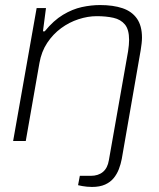

<svg xmlns="http://www.w3.org/2000/svg" viewBox="-20 -558 631 760"><path d="M344 182Q334 182 324 181Q314 180 305.5 178.5Q297 177 289 175L296 138H339Q369 138 387.5 122.5Q406 107 411 76L487 -355Q489 -368 490 -379.5Q491 -391 491 -400Q491 -441 474.5 -461Q458 -481 429 -487.5Q400 -494 363 -494Q328 -494 291 -482Q254 -470 222 -446.5Q190 -423 167 -388.5Q144 -354 136 -308L82 0H32L125 -526H162L150 -434H157Q192 -477 229.5 -499.5Q267 -522 304 -530Q341 -538 376 -538Q428 -538 465 -525.5Q502 -513 522 -484.5Q542 -456 542 -409Q542 -398 540.5 -385.5Q539 -373 537 -360L462 71Q458 92 450.5 111.5Q443 131 430 147Q417 163 396 172.5Q375 182 344 182Z"/></svg>

Font: Archivo SemiExpanded Thin
Style: Italic
Weight: 250
Width: 6
Italic angle: -10°
Designer: Hector Gatti
Foundry: Omnibus-Type
Version: Version 2.001